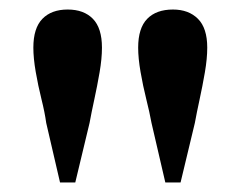

<svg xmlns="http://www.w3.org/2000/svg" viewBox="-20 -845 506 403"><path d="M122 -825Q156 -825 175 -805.5Q194 -786 194 -745Q194 -722 189 -693Q184 -664 178 -636.5Q172 -609 168 -587L138 -462H106L77 -587Q74 -609 67 -637Q60 -665 55 -694Q50 -723 50 -745Q50 -786 69 -805.5Q88 -825 122 -825ZM343 -825Q376 -825 395.5 -805.5Q415 -786 415 -745Q415 -722 410 -693Q405 -664 399 -636.5Q393 -609 389 -587L359 -462H327L298 -587Q294 -609 287 -637Q280 -665 275 -694Q270 -723 270 -745Q270 -786 289 -805.5Q308 -825 343 -825Z"/></svg>

Font: Noto Serif HK ExtraLight ExtraBold
Style: Regular
Weight: 800
Version: Version 2.003-H1;hotconv 1.1.1;makeotfexe 2.6.0